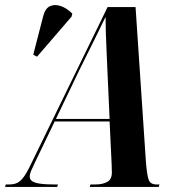

<svg xmlns="http://www.w3.org/2000/svg" viewBox="-22 -742 762 762"><path d="M-2 0 1 -10H16Q33 -10 46 -16Q59 -22 72 -39.5Q85 -57 102 -93L405 -714H516L557 -101Q561 -50 567.5 -30Q574 -10 599 -10H611L608 0H334L337 -10H358Q385 -10 403.5 -20Q422 -30 422 -58Q422 -65 421.5 -74Q421 -83 421 -92L413 -260H195L119 -102Q110 -83 103 -67.5Q96 -52 96 -41Q96 -24 118.5 -17Q141 -10 190 -10H208L205 0ZM292 -462 200 -270H413L404 -469Q403 -499 401 -538Q399 -577 398 -614Q397 -651 397 -675Q380 -639 353.5 -586Q327 -533 292 -462ZM125 -517 110 -525 150 -680Q158 -709 176.5 -717.5Q195 -726 219 -718Q243 -710 265 -688L262 -676Z"/></svg>

Font: Noto Serif Display ExtraCondensed
Style: Bold Italic
Weight: 700
Width: 2
Italic angle: -12°
Designer: Monotype Design Team
Foundry: Monotype Imaging Inc.
Version: Version 2.009